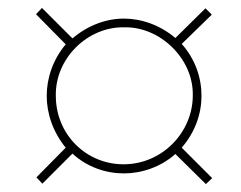

<svg xmlns="http://www.w3.org/2000/svg" viewBox="-20 -596 609 485"><path d="M423 -207 500 -131 516 -146 439 -223C473 -262 489 -309 489 -354C489 -400 473 -447 439 -485L515 -559L499 -575L423 -500C384 -533 337 -549 293 -549C248 -549 202 -532 163 -499L86 -576L71 -560L146 -484C114 -446 98 -399 98 -354C98 -309 114 -262 146 -223L72 -148L87 -132L163 -208C200 -174 247 -158 293 -158C338 -158 386 -174 423 -207ZM292 -181C198 -181 121 -256 121 -354C119 -448 201 -529 294 -527C385 -529 469 -447 467 -355C467 -262 390 -181 292 -181Z"/></svg>

Font: Noto Sans Condensed Thin
Style: Italic
Weight: 100
Width: 3
Italic angle: -12°
Designer: Monotype Design Team
Foundry: Monotype Imaging Inc.
Version: Version 2.013